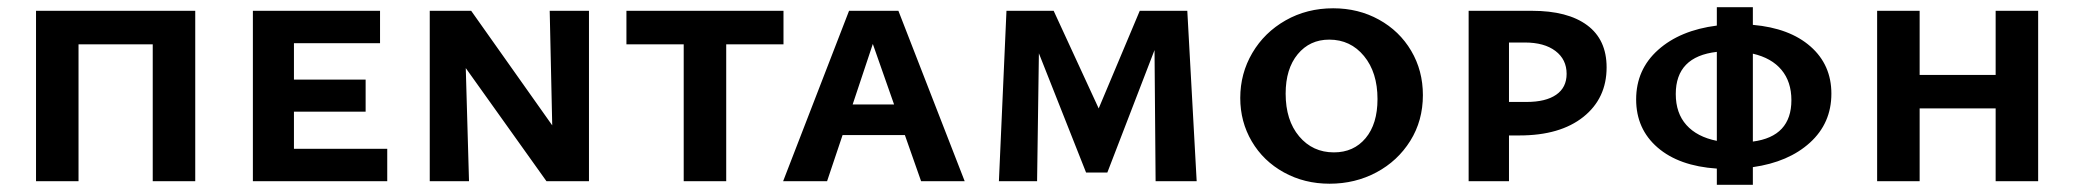

<svg xmlns="http://www.w3.org/2000/svg" viewBox="-20 -503 5758 533"><path d="M522 0H404V-380H198V0H80V-473H522Z M1055 -90V0H682V-473H1035V-383H796V-282H995V-193H796V-90Z M1615 -473V0H1497L1273 -314L1282 0H1173V-473H1288L1513 -155L1506 -473Z M2155 -380H1996V0H1878V-380H1719V-473H2155Z M2492 -128H2319L2276 0H2154L2337 -473H2474L2658 0H2537ZM2462 -213 2403 -381 2347 -213Z M3188 0 3185 -364 3054 -24H2995L2864 -355L2859 0H2753L2774 -473H2905L3030 -202L3144 -473H3276L3302 0Z M3423 -231Q3423 -299 3456.5 -356Q3490 -413 3549 -446.5Q3608 -480 3681 -480Q3751 -480 3808 -448.5Q3865 -417 3897.5 -362Q3930 -307 3930 -239Q3930 -168 3895 -112Q3860 -56 3801 -24.5Q3742 7 3671 7Q3601 7 3544 -24.5Q3487 -56 3455 -110.5Q3423 -165 3423 -231ZM3804 -228Q3804 -302 3766.5 -347.5Q3729 -393 3670 -393Q3616 -393 3582.5 -352.5Q3549 -312 3549 -243Q3549 -169 3586.5 -124.5Q3624 -80 3683 -80Q3738 -80 3771 -119.5Q3804 -159 3804 -228Z M4440 -316Q4440 -230 4375.5 -178.5Q4311 -127 4198 -127H4169V0H4057V-473H4233Q4332 -473 4386 -433Q4440 -393 4440 -316ZM4329 -298Q4329 -338 4298 -361.5Q4267 -385 4213 -385H4169V-220H4218Q4271 -220 4300 -240Q4329 -260 4329 -298Z M4846 -39V10H4746V-35Q4641 -42 4581.5 -93.5Q4522 -145 4522 -227Q4522 -310 4583 -364.5Q4644 -419 4746 -432V-483H4846V-434Q4948 -425 5006 -374Q5064 -323 5064 -243Q5064 -161 5004.5 -107Q4945 -53 4846 -39ZM4746 -112V-359Q4632 -346 4632 -242Q4632 -189 4661.5 -156Q4691 -123 4746 -112ZM4953 -225Q4953 -276 4925.5 -309Q4898 -342 4846 -354V-110Q4953 -124 4953 -225Z M5638 -473V0H5520V-202H5309V0H5191V-473H5309V-295H5520V-473Z"/></svg>

Font: Ysabeau SC
Style: Bold
Weight: 700
Designer: Christian Thalmann (Catharsis Fonts)
Version: Version 0.003